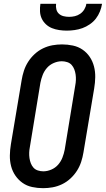

<svg xmlns="http://www.w3.org/2000/svg" viewBox="-20 -975 553 1003"><path d="M205 8Q176 8 148 2Q120 -4 98 -19.5Q76 -35 60.5 -57.5Q45 -80 38 -107Q31 -134 31.5 -163Q32 -192 37 -222L93 -556Q97 -581 105 -605.5Q113 -630 127 -652Q141 -674 161 -692.5Q181 -711 205 -722.5Q229 -734 254 -738.5Q279 -743 304 -743Q333 -743 361 -737Q389 -731 411.5 -715.5Q434 -700 449 -677.5Q464 -655 471 -628Q478 -601 477.5 -572Q477 -543 472 -513L416 -179Q412 -154 404 -129.5Q396 -105 382 -83Q368 -61 348 -42.5Q328 -24 304 -12.5Q280 -1 255 3.5Q230 8 205 8ZM206 -80Q227 -80 248 -89Q269 -98 283.5 -114.5Q298 -131 306 -151.5Q314 -172 318 -193L373 -528Q376 -543 376.5 -557.5Q377 -572 375 -586Q373 -600 368 -613Q363 -626 354 -636Q345 -646 331 -650.5Q317 -655 303 -655Q282 -655 261 -646Q240 -637 225.5 -620.5Q211 -604 203 -583.5Q195 -563 191 -542L136 -207Q133 -192 132.5 -177.5Q132 -163 134 -149Q136 -135 141 -122Q146 -109 155 -99Q164 -89 178 -84.5Q192 -80 206 -80ZM329 -815Q309 -815 289 -818Q269 -821 251.5 -828Q234 -835 220 -848Q206 -861 198 -878Q190 -895 189 -915Q188 -935 191 -955H273Q271 -940 274.5 -926Q278 -912 288 -903Q298 -894 312 -890.5Q326 -887 341 -887Q356 -887 371 -890.5Q386 -894 399 -903Q412 -912 420.5 -926Q429 -940 431 -955H513Q510 -935 502 -915Q494 -895 481 -878Q468 -861 449 -848Q430 -835 410.5 -828Q391 -821 370 -818Q349 -815 329 -815Z"/></svg>

Font: Iosevka Curly Slab Semibold
Style: Italic
Weight: 600
Italic angle: -9°
Monospace: yes
Designer: Belleve Invis
Foundry: Belleve Invis
Version: Version 22.1.2; ttfautohint (v1.8.4)